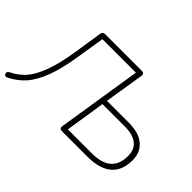

<svg xmlns="http://www.w3.org/2000/svg" viewBox="-126 -1031 1365 1365"><g transform="rotate(45 557.0 -348.5)"><path d="M539 -27 640 -666H303L271 -465Q248 -317 213.5 -225.5Q179 -134 132.5 -81.5Q86 -29 18 5Q8 10 0 7Q-8 4 -11 -5Q-14 -14 -10.5 -21Q-7 -28 3 -33Q60 -61 100.5 -104.5Q141 -148 175.5 -236.5Q210 -325 233 -475L265 -682Q268 -705 292 -705H661Q674 -705 680 -698Q686 -691 684 -678L636 -379H856Q957 -379 1010.5 -333.5Q1064 -288 1064 -209Q1064 -105 1002 -52.5Q940 0 822 0H562Q549 0 543 -7Q537 -14 539 -27ZM1020 -208Q1020 -273 977.5 -306.5Q935 -340 855 -340H630L583 -39H826Q1020 -39 1020 -208Z"/></g></svg>

Font: SN Pro Thin
Style: Italic
Weight: 200
Italic angle: -9°
Designer: Tobias Whetton
Foundry: Supernotes
Version: Version 1.003;Glyphs 3.3 (3324)